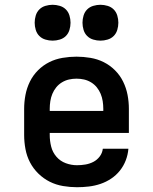

<svg xmlns="http://www.w3.org/2000/svg" viewBox="-20 -775 640 803"><path d="M302 8Q273 8 243.5 3Q214 -2 188 -15Q162 -28 140.5 -49Q119 -70 105.5 -96Q92 -122 86.5 -151.5Q81 -181 81 -210V-320Q81 -349 86.5 -378Q92 -407 105 -433.5Q118 -460 139 -481Q160 -502 186 -515Q212 -528 241.5 -533Q271 -538 300 -538Q329 -538 358.5 -533Q388 -528 414 -515Q440 -502 461 -481Q482 -460 495 -433.5Q508 -407 513.5 -378Q519 -349 519 -320V-219H188V-210Q188 -186 194 -162Q200 -138 216 -119.5Q232 -101 255 -92.5Q278 -84 302 -84Q320 -84 337.5 -87Q355 -90 370.5 -98Q386 -106 397 -120.5Q408 -135 410 -153H517Q515 -128 506 -104.5Q497 -81 481.5 -61.5Q466 -42 445 -28Q424 -14 400.5 -6Q377 2 352 5Q327 8 302 8ZM412 -311V-320Q412 -336 409.5 -352Q407 -368 401 -382.5Q395 -397 385 -409.5Q375 -422 361 -430.5Q347 -439 331.5 -442.5Q316 -446 300 -446Q284 -446 268.5 -442.5Q253 -439 239 -430.5Q225 -422 215 -409.5Q205 -397 199 -382.5Q193 -368 190.5 -352Q188 -336 188 -320V-311ZM400 -605Q385 -605 370 -609.5Q355 -614 344.5 -624.5Q334 -635 329.5 -650Q325 -665 325 -680Q325 -695 329.5 -710Q334 -725 344.5 -735.5Q355 -746 370 -750.5Q385 -755 400 -755Q415 -755 430 -750.5Q445 -746 455.5 -735.5Q466 -725 470.5 -710Q475 -695 475 -680Q475 -665 470.5 -650Q466 -635 455.5 -624.5Q445 -614 430 -609.5Q415 -605 400 -605ZM200 -605Q185 -605 170 -609.5Q155 -614 144.5 -624.5Q134 -635 129.5 -650Q125 -665 125 -680Q125 -695 129.5 -710Q134 -725 144.5 -735.5Q155 -746 170 -750.5Q185 -755 200 -755Q215 -755 230 -750.5Q245 -746 255.5 -735.5Q266 -725 270.5 -710Q275 -695 275 -680Q275 -665 270.5 -650Q266 -635 255.5 -624.5Q245 -614 230 -609.5Q215 -605 200 -605Z"/></svg>

Font: Iosevka Slab Semibold Extended
Style: Regular
Weight: 600
Width: 7
Monospace: yes
Designer: Belleve Invis
Foundry: Belleve Invis
Version: Version 11.1.0; ttfautohint (v1.8.3)